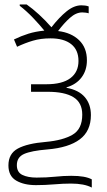

<svg xmlns="http://www.w3.org/2000/svg" viewBox="-20 -679 481 866"><path d="M347 -655Q355 -655 363.5 -654Q372 -653 380 -650V-619Q374 -621 365.5 -622Q357 -623 351 -623Q323 -623 295.5 -598.5Q268 -574 242 -539Q301 -532 336.5 -498Q372 -464 372 -407Q372 -362 348 -330Q324 -298 280 -285V-283Q335 -273 362.5 -241Q390 -209 390 -160Q390 -88 340 -50.5Q290 -13 194 -5Q121 1 88.5 15.5Q56 30 56 66Q56 98 81 110Q106 122 145 122Q190 122 228.5 118Q267 114 301 114Q334 114 356.5 118Q379 122 394 130V167Q360 149 300 149Q265 149 224 152.5Q183 156 142 156Q88 156 53 135.5Q18 115 18 67Q18 14 60.5 -9Q103 -32 187 -39Q264 -46 307.5 -71.5Q351 -97 351 -162Q351 -216 311.5 -240.5Q272 -265 195 -265H120V-299H189Q261 -299 297.5 -326.5Q334 -354 334 -404Q334 -454 301 -480Q268 -506 208 -506Q164 -506 128.5 -495.5Q93 -485 57 -468L43 -501Q76 -517 108 -527Q140 -537 180 -541Q159 -567 129.5 -598Q100 -629 69 -653V-659H100Q127 -640 156 -613.5Q185 -587 212 -556Q247 -601 280.5 -628Q314 -655 347 -655Z"/></svg>

Font: Noto Sans ExtraLight
Style: Regular
Weight: 200
Designer: Monotype Design Team
Foundry: Monotype Imaging Inc.
Version: Version 2.007